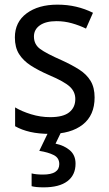

<svg xmlns="http://www.w3.org/2000/svg" viewBox="-20 -566 468 826"><path d="M387 -147Q387 -70 336 -30Q285 10 196 10Q147 10 110 1.5Q73 -7 45 -23V-104Q73 -87 113.5 -74.5Q154 -62 196 -62Q252 -62 278 -83Q304 -104 304 -140Q304 -171 280.5 -193Q257 -215 191 -243Q145 -263 112.5 -284Q80 -305 62 -333.5Q44 -362 44 -405Q44 -471 94.5 -508.5Q145 -546 227 -546Q270 -546 308 -537Q346 -528 380 -511L350 -443Q321 -457 289 -466Q257 -475 223 -475Q177 -475 151.5 -457Q126 -439 126 -409Q126 -375 152.5 -355.5Q179 -336 245 -307Q289 -287 321 -266.5Q353 -246 370 -217.5Q387 -189 387 -147ZM305 138Q305 187 270 213.5Q235 240 168 240Q134 240 116 235V180Q135 185 165 185Q235 185 235 140Q235 113 211 101Q187 89 149 83L189 0H244L219 52Q257 60 281 81Q305 102 305 138Z"/></svg>

Font: Noto Sans Khmer SemiCondensed
Style: Regular
Weight: 400
Width: 4
Designer: Danh Hong and the Monotype Design Team
Foundry: Monotype Imaging Inc.
Version: Version 2.004; ttfautohint (v1.8.4.7-5d5b)